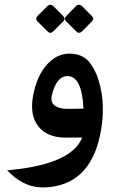

<svg xmlns="http://www.w3.org/2000/svg" viewBox="-20 -589 498 821"><path d="M332.2 -561.5 372.5 -520.7Q384.4 -508.7 373 -497.4L330.6 -454.9Q317.7 -442.5 305.8 -454.9L263.3 -497.4Q251.4 -508.7 264.9 -522.2L304.2 -562.1Q317.7 -575.5 332.2 -561.5ZM209.5 -561.5 249.9 -520.7Q261.8 -508.7 250.4 -497.4L207.9 -454.9Q195 -442.5 183.1 -454.9L140.1 -497.4Q129.3 -509.3 141.7 -522.2L182.1 -562.1Q195.5 -575 209.5 -561.5ZM336.9 -124.5Q330.6 -265.1 266.6 -263.7Q222.2 -262.7 202.1 -183.6Q191.9 -143.6 227.5 -130.4Q243.2 -124.5 262 -123.8Q280.8 -123 336.9 -124.5ZM407.2 -7.8Q360.8 205.1 170.9 212.4Q90.8 215.3 25.9 154.3L10.3 139.6L31.7 137.2Q287.1 110.8 331.5 -1Q298.8 -1 266.1 -0.5Q173.3 1 136.2 -60.1Q106.9 -106.9 122.6 -185.5Q142.6 -284.7 200.7 -332Q239.3 -362.8 287.1 -359.4Q335 -356 361.3 -324.2Q387.2 -292 400.9 -248Q435.5 -138.7 407.2 -7.8Z"/></svg>

Font: Gandom
Style: Bold
Weight: 700
Foundry: DejaVu fonts team - Redesigned by Saber Rastikerdar - Based on Samim Font
Version: Version 0.3